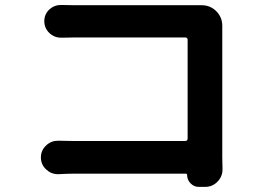

<svg xmlns="http://www.w3.org/2000/svg" viewBox="-20 -725 1040 768"><path d="M870.1 -47.9Q870.1 -19.5 850.6 1Q830.1 22.5 800.8 22.5H774.4Q755.9 22.5 742.2 8.3Q728.5 -5.9 728.5 -24.4Q728.5 -30.3 723.6 -30.3H273.4Q249 -30.3 214.8 -28.3Q213.9 -28.3 211.9 -28.3Q184.6 -28.3 165 -46.9Q143.6 -66.4 143.6 -95.2Q143.6 -124 165 -143.6Q184.6 -162.1 211.9 -162.1Q213.9 -162.1 215.8 -162.1Q244.1 -161.1 268.6 -161.1H720.7Q730.5 -161.1 730.5 -170.9V-565.4Q730.5 -575.2 720.7 -575.2H281.2Q256.8 -575.2 226.6 -574.2Q225.6 -574.2 224.6 -574.2Q197.3 -574.2 177.7 -592.8Q157.2 -612.3 157.2 -640.6Q157.2 -668 177.7 -687.5Q197.3 -705.1 222.7 -705.1Q224.6 -705.1 226.6 -705.1Q255.9 -704.1 280.3 -704.1H784.2Q785.2 -704.1 787.1 -704.1Q821.3 -704.1 845.7 -679.7Q869.1 -655.3 869.1 -622.1Q869.1 -622.1 869.1 -621.1Q869.1 -617.2 869.1 -614.3V-95.7Z"/></svg>

Font: Gen Jyuu GothicX Bold
Style: Bold
Weight: 700
Designer: Ryoko NISHIZUKA (kana &amp; ideographs); Paul D. Hunt (Latin, Greek &amp; Cyrillic); Wenlong ZHANG (bopomofo); Sandoll C
Version: Version 1.058.20140828